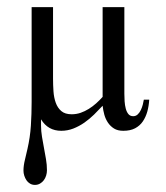

<svg xmlns="http://www.w3.org/2000/svg" viewBox="-20 -356 467 539"><path d="M398.9 -76.2Q397.9 -58.6 393.6 -43Q389.2 -27.3 380.9 -15.1Q372.6 -2.9 359.1 4.2Q345.7 11.2 326.2 11.2Q310.5 11.2 300.3 4.9Q290 -1.5 283.2 -11.5Q276.4 -21.5 272.9 -33.9Q269.5 -46.4 268.1 -59.1Q256.8 -46.9 244.1 -34.4Q231.4 -22 216.8 -11.7Q202.1 -1.5 185.8 4.9Q169.4 11.2 151.9 11.2Q114.7 11.2 95.2 -21V-3.9Q95.2 12.2 97.9 28.1Q100.6 43.9 103.5 59.6Q106.4 75.2 109.1 90.8Q111.8 106.4 111.8 122.1Q111.8 129.4 109.6 136.7Q107.4 144 103 149.9Q98.6 155.8 92.3 159.4Q85.9 163.1 78.1 163.1Q70.3 163.1 64.2 159.4Q58.1 155.8 54.2 149.9Q50.3 144 48.1 137Q45.9 129.9 45.9 123Q45.9 108.9 50 92.5Q54.2 76.2 57.1 62Q64.5 29.8 66.7 -3.4Q68.8 -36.6 68.8 -69.8V-335.9H128.9V-135.3Q128.9 -117.7 130.1 -99.9Q131.3 -82 136.5 -67.6Q141.6 -53.2 152.1 -44.2Q162.6 -35.2 181.2 -35.2Q194.3 -35.2 206.3 -39.3Q218.3 -43.5 229.2 -50.3Q240.2 -57.1 250 -65.9Q259.8 -74.7 268.1 -84V-335.9H329.1V-92.8Q329.1 -82.5 329.8 -71.5Q330.6 -60.5 333 -51.3Q335.4 -42 340.3 -35.9Q345.2 -29.8 354 -29.8Q361.3 -29.8 366.7 -34.9Q372.1 -40 375.5 -47.4Q378.9 -54.7 380.9 -62.5Q382.8 -70.3 383.8 -76.2Z"/></svg>

Font: Scheherazade
Style: Regular
Weight: 400
Designer: SIL International
Foundry: SIL International
Version: Version 2.100 (build 932/914)